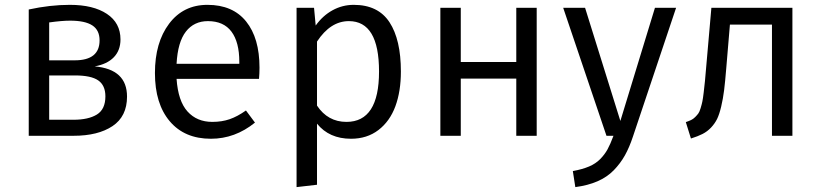

<svg xmlns="http://www.w3.org/2000/svg" viewBox="-20 -558 3373 789"><path d="M369.1 -285.2Q502 -273.4 502 -161.1Q502 -79.6 442.4 -39.8Q382.8 0 282.2 0H98.1V-519Q186 -538.1 267.1 -538.1Q363.3 -538.1 419.2 -501Q475.1 -463.9 475.1 -396Q475.1 -351.1 447.8 -322.8Q420.4 -294.4 369.1 -285.2ZM268.1 -473.1Q234.4 -473.1 182.1 -465.8V-310.1H287.1Q389.2 -310.1 389.2 -392.1Q389.2 -434.1 359.4 -453.6Q329.6 -473.1 268.1 -473.1ZM282.2 -65.9Q343.3 -65.9 378.2 -87.4Q413.1 -108.9 413.1 -162.1Q413.1 -207 383.8 -227.5Q354.5 -248 288.1 -248H182.1V-65.9Z M1046.4 -279.8Q1046.4 -256.3 1044.4 -233.9H705.6Q711.9 -142.6 750.5 -99.9Q789.1 -57.1 852.5 -57.1Q891.6 -57.1 923.6 -68.1Q955.6 -79.1 990.7 -104L1027.8 -54.2Q945.8 12.2 846.7 12.2Q738.3 12.2 677.5 -59.8Q616.7 -131.8 616.7 -257.8Q616.7 -383.3 675 -460.7Q733.4 -538.1 832.5 -538.1Q936.5 -538.1 991.5 -469.7Q1046.4 -401.4 1046.4 -279.8ZM963.4 -295.9V-304.2Q963.4 -384.8 931.2 -428Q898.9 -471.2 834.5 -471.2Q777.3 -471.2 743.9 -428.2Q710.4 -385.3 705.6 -295.9Z M1433.6 -538.1Q1533.7 -538.1 1580.6 -466.6Q1627.4 -395 1627.4 -264.2Q1627.4 -182.6 1604.7 -121.1Q1582 -59.6 1535.2 -23.7Q1488.3 12.2 1422.4 12.2Q1333 12.2 1282.7 -49.8V201.2L1198.7 210.9V-525.9H1270.5L1277.3 -453.1Q1306.2 -493.7 1346.7 -515.9Q1387.2 -538.1 1433.6 -538.1ZM1403.8 -57.1Q1537.6 -57.1 1537.6 -264.2Q1537.6 -471.2 1413.6 -471.2Q1337.9 -471.2 1282.7 -387.2V-124Q1327.1 -57.1 1403.8 -57.1Z M2101.6 0V-234.9H1873.5V0H1789.6V-525.9H1873.5V-303.2H2101.6V-525.9H2185.5V0Z M2758.3 -525.9 2581.1 2.9Q2566.4 47.4 2547.9 80.6Q2529.3 113.8 2502 141.8Q2474.6 169.9 2435.3 187Q2396 204.1 2344.2 210.9L2334 145Q2373.5 137.7 2400.6 126.2Q2427.7 114.7 2446.3 95.9Q2464.8 77.1 2476.6 55.7Q2488.3 34.2 2501 0H2472.2L2294.4 -525.9H2384.3L2529.3 -61L2671.4 -525.9Z M2903.3 -525.9H3236.3V0H3152.3V-457H2979.5L2964.4 -276.9Q2960 -222.2 2955.6 -187Q2951.2 -151.9 2943.6 -119.9Q2936 -87.9 2926.8 -69.1Q2917.5 -50.3 2902.1 -33.9Q2886.7 -17.6 2867.2 -7.6Q2847.7 2.4 2819.3 11.2L2798.3 -56.2Q2811 -60.5 2819.8 -64.7Q2828.6 -68.8 2836.7 -76.9Q2844.7 -85 2849.6 -91.6Q2854.5 -98.1 2859.1 -113.5Q2863.8 -128.9 2866.2 -140.6Q2868.7 -152.3 2871.8 -178.5Q2875 -204.6 2877 -225.6Q2878.9 -246.6 2882.3 -286.1Z"/></svg>

Font: Fira Sans Book
Style: Regular
Weight: 350
Designer: Carrois Corporate & Edenspiekermann AG
Foundry: Carrois Corporate GbR & Edenspiekermann AG
Version: Version 4.203;PS 004.203;hotconv 1.0.88;makeotf.lib2.5.64775